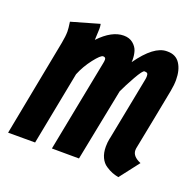

<svg xmlns="http://www.w3.org/2000/svg" viewBox="-126 -613 742 731"><g transform="rotate(20 245.0 -247.5)"><path d="M425.3 15.6Q410.6 12.7 399.2 8.3Q387.7 3.9 372.8 -5.9Q357.9 -15.6 349.4 -33.9Q340.8 -52.2 340.8 -77.6Q340.8 -94.2 344.2 -111.3L344.7 -111.8V-112.3Q353 -155.3 369.9 -241.5Q386.7 -327.6 395 -370.6Q396 -375.5 396 -383.3Q396 -391.1 392.8 -394Q389.6 -397 381.3 -397Q374 -397 352.5 -358.9Q331.1 -320.8 318.4 -293Q308.6 -244.1 289.3 -146.5Q270 -48.8 260.3 0Q242.2 0 205.6 -0.2Q168.9 -0.5 150.4 -0.5Q162.6 -62.5 186.5 -186.3Q210.4 -310.1 222.7 -371.6Q224.6 -379.9 224.6 -387.2Q224.6 -397 213.9 -397Q204.1 -397 179.4 -365.2Q154.8 -333.5 140.1 -297.4Q130.4 -247.6 111.3 -148.7Q92.3 -49.8 82.5 0H-26.9Q-14.2 -65.4 10.7 -196Q35.6 -326.7 48.3 -391.6Q53.7 -419.9 53.7 -439Q53.7 -451.2 49.8 -477.5L162.6 -509.8Q164.6 -502.4 164.6 -490.2Q164.6 -482.4 163.6 -466.6Q162.6 -450.7 162.6 -444.8Q212.9 -498 261.2 -498Q284.2 -498 299.1 -485.6Q314 -473.1 318.8 -457.3Q323.7 -441.4 323.7 -422.4Q323.7 -420.9 323.5 -417.7Q323.2 -414.6 323.2 -413.1Q383.3 -498 435.1 -498H439Q472.2 -498 488.8 -472.7Q505.4 -447.3 505.4 -406.7Q505.4 -386.7 500.5 -360.8Q492.7 -319.3 476.3 -235.6Q460 -151.9 451.7 -110.4Q451.2 -107.9 451.2 -103Q451.2 -78.1 486.3 -63.5Q476.1 -50.3 455.8 -23.9Q435.5 2.4 425.3 15.6Z"/></g></svg>

Font: Fantasque Sans Mono
Style: Bold Italic
Weight: 700
Italic angle: -11°
Monospace: yes
Designer: Jany Belluz
Version: Version 1.7.1